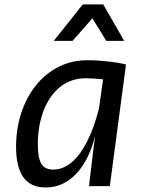

<svg xmlns="http://www.w3.org/2000/svg" viewBox="-20 -822 638 848"><path d="M373 0 396 -191.5 438.5 -494.5 456.5 -520 536.5 -537 465 0ZM181 6Q116 6 83.5 -38.5Q51 -83 51 -173.5Q51 -251.5 73.2 -320.8Q95.5 -390 137 -442.8Q178.5 -495.5 237 -525.8Q295.5 -556 367.5 -556Q400 -556 433.2 -553Q466.5 -550 494 -545.8Q521.5 -541.5 536.5 -537L508.5 -460Q501.5 -462.5 482.8 -465.5Q464 -468.5 440.5 -471Q417 -473.5 395.5 -475Q374 -476.5 361.5 -476.5Q292.5 -476.5 244.5 -437Q196.5 -397.5 171.8 -331.2Q147 -265 147 -184.5Q147 -124 162.8 -98.5Q178.5 -73 215 -73Q258 -73 295.8 -104.5Q333.5 -136 364.5 -196.5Q395.5 -257 417.5 -344.5L427 -311L408.5 -260.5Q393 -177 361 -117.2Q329 -57.5 283.2 -25.8Q237.5 6 181 6ZM217.5 -641.5 345.5 -802.5H436L528.5 -641.5H449.5L388 -741L300.5 -641.5Z"/></svg>

Font: Spline Sans Mono
Style: Italic
Weight: 400
Italic angle: -4°
Monospace: yes
Designer: Eben Sorkin, Mirko Velimirovic
Foundry: Sorkin Type
Version: Version 1.004